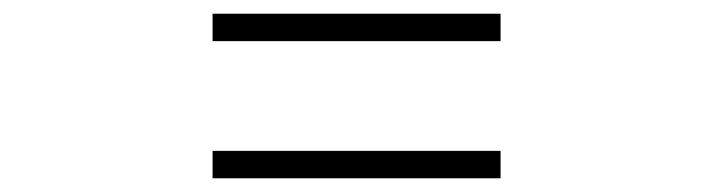

<svg xmlns="http://www.w3.org/2000/svg" viewBox="-20 -520 1040 280"><path d="M710 -460H290V-500H710ZM710 -260H290V-300H710Z"/></svg>

Font: Noto Serif JP
Style: Regular
Weight: 200
Designer: Ryoko NISHIZUKA 西塚涼子 (kana & ideographs); Frank Grießhammer (Latin, Greek & Cyrillic); Wenlong ZHANG 张文龙 (bopomofo); San
Foundry: Adobe
Version: Version 2.001;hotconv 1.1.0;makeotfexe 2.6.0